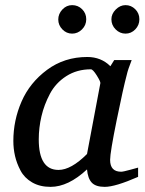

<svg xmlns="http://www.w3.org/2000/svg" viewBox="-20 -716 563 748"><path d="M518 -27Q429 12 388 12Q353 12 337.5 -4.5Q322 -21 319 -56Q246 12 177 12Q135 12 105 -5.5Q75 -23 60 -51.5Q45 -80 38.5 -108.5Q32 -137 32 -167Q32 -247 64 -320.5Q96 -394 163.5 -444Q231 -494 320 -494Q374 -494 410 -458L425 -482H493Q478 -444 474 -425Q460 -373 434.5 -247.5Q409 -122 409 -93Q409 -47 452 -47Q460 -47 489 -55L518 -63ZM371 -392Q372 -398 357 -422Q342 -446 334 -446Q280 -446 238.5 -419.5Q197 -393 174.5 -350.5Q152 -308 141.5 -263Q131 -218 131 -173Q131 -54 208 -54Q257 -54 319 -116ZM414 -641Q414 -662 431 -679Q448 -696 469 -696Q491 -696 507 -680Q523 -664 523 -641Q523 -618 507 -601.5Q491 -585 469 -585Q447 -585 430.5 -601.5Q414 -618 414 -641ZM261 -696Q284 -696 300 -680Q316 -664 316 -641Q316 -618 299.5 -601.5Q283 -585 261 -585Q239 -585 223 -601.5Q207 -618 207 -640Q207 -662 223 -679Q239 -696 261 -696Z"/></svg>

Font: Veleka
Style: Italic
Weight: 400
Italic angle: -12°
Designer: Stefan Peev, Context Ltd, 2016; SIL International, 1997-2014.
Foundry: Stefan Peev, Context Ltd, 2016
Version: Version 1.000